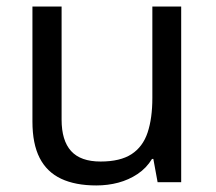

<svg xmlns="http://www.w3.org/2000/svg" viewBox="-20 -556 658 586"><path d="M533 -536V0H461L448 -71H444Q427 -43 400 -25Q373 -7 341 1.5Q309 10 274 10Q210 10 166.5 -10.5Q123 -31 101 -74Q79 -117 79 -185V-536H168V-191Q168 -127 197 -95Q226 -63 287 -63Q347 -63 381.5 -85.5Q416 -108 430.5 -151.5Q445 -195 445 -257V-536Z"/></svg>

Font: usinhala85
Style: Book
Weight: 400
Designer: Jelle Bosma - Monotype Design Team
Foundry: Monotype Imaging Inc.
Version: Version 2.003